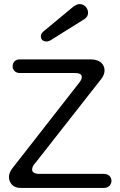

<svg xmlns="http://www.w3.org/2000/svg" viewBox="-20 -924 592 944"><path d="M192 -768C185 -761 181 -754 181 -747C181 -729 191 -720 210 -720C215 -720 221 -722 227 -725L395 -830C407 -838 413 -848 413 -861C413 -884 395 -904 371 -904C362 -904 351 -899 339 -890ZM491 0C516 0 528 -18 528 -35C528 -52 516 -69 491 -69H176C151 -69 138 -76 138 -90C138 -101 143 -112 154 -123L478 -536C489 -550 494 -564 494 -578C494 -607 472 -632 427 -632H77C53 -632 42 -615 42 -598C42 -583 53 -565 77 -565H347C370 -565 382 -559 382 -546C382 -537 378 -528 370 -518L38 -93C29 -80 24 -67 24 -53C24 -25 45 0 80 0Z"/></svg>

Font: Dongle Light
Style: Regular
Weight: 300
Designer: Yanghee Ryu
Foundry: Yanghee Ryu
Version: Version 2.000